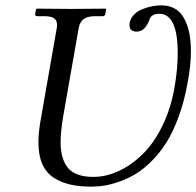

<svg xmlns="http://www.w3.org/2000/svg" viewBox="-20 -678 726 710"><path d="M127.9 -220.2 189.9 -574.2Q190.9 -578.1 190.9 -585.9Q190.9 -602.5 179.9 -610.4Q168.9 -618.2 144 -618.2H117.2Q113.8 -618.2 111.6 -620.4Q109.4 -622.6 109.9 -626L113.8 -645L116.2 -646Q203.1 -645 242.2 -645L371.1 -646L373 -645L369.1 -626Q367.7 -618.2 359.9 -618.2H333Q303.2 -618.2 289.1 -607.2Q274.9 -596.2 271 -574.2L213.9 -249Q204.1 -191.9 204.1 -151.9Q204.1 -90.3 231.4 -57.1Q258.8 -23.9 325.2 -23.9Q372.1 -23.9 418.7 -45.4Q465.3 -66.9 506.6 -106.9Q547.9 -147 579.6 -210.9Q611.3 -274.9 625 -353Q637.2 -421.9 637.2 -481.9Q637.2 -627 568.8 -627Q538.6 -627 532.2 -604Q516.1 -561 484.9 -561Q475.1 -561 467 -566.2Q459 -571.3 459 -584V-591.8Q462.4 -610.4 476.1 -624.3Q489.7 -638.2 508.3 -645Q526.9 -651.9 543.9 -655Q561 -658.2 576.2 -658.2Q632.8 -658.2 659.4 -612.5Q686 -566.9 686 -488.8Q686 -436 673.8 -372.1Q661.6 -303.7 640.9 -247.1Q620.1 -190.4 595.5 -151.4Q570.8 -112.3 540.8 -82.3Q510.7 -52.2 481.9 -34.9Q453.1 -17.6 421.9 -6.6Q390.6 4.4 366.2 8.3Q341.8 12.2 317.9 12.2Q273.9 12.2 240.5 4.6Q207 -2.9 179.2 -20.5Q151.4 -38.1 136.7 -70.8Q122.1 -103.5 122.1 -150.9Q122.1 -181.6 127.9 -220.2Z"/></svg>

Font: Common Serif SemiBold
Style: Italic
Weight: 600
Italic angle: -12°
Designer: Philipp H. Poll, Khaled Hosny
Foundry: Stefan Peev, Context Ltd.
Version: Version 1.026